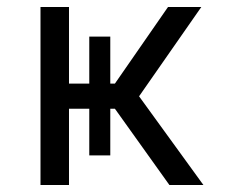

<svg xmlns="http://www.w3.org/2000/svg" viewBox="-20 -531 656 551"><path d="M96.2 0V-511H178V0ZM466.2 0 272 -271.8 367.8 -270.2 563.8 0ZM279.2 -247 462.2 -511H557.8L373.8 -247ZM134 -219V-291H365.8V-219ZM236.2 -85V-426H296.5V-85Z"/></svg>

Font: Overpass Mono Light
Style: Regular
Weight: 300
Monospace: yes
Designer: Delve Withrington, Dave Bailey
Foundry: Delve Fonts LLC
Version: Version 4.000